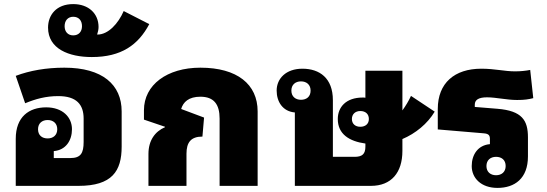

<svg xmlns="http://www.w3.org/2000/svg" viewBox="-20 -909 2676 939"><path d="M575 -364C575 -495 481 -578 295 -578C206 -578 126 -564 57 -538L103 -404C154 -425 204 -439 265 -439C354 -439 389 -398 389 -329V-215C389 -160 375 -136 324 -136H243V-170C302 -175 332 -222 332 -277C332 -336 286 -384 206 -384C122 -384 57 -338 57 -230V0H364C528 0 575 -72 575 -192ZM213 -232C186 -232 166 -247 166 -277C166 -306 186 -322 213 -322C240 -322 260 -306 260 -277C260 -248 240 -232 213 -232Z M429 -630C573 -630 656 -689 710 -791L585 -855C558 -793 509 -740 457 -740H455C459 -752 462 -765 462 -777C462 -843 413 -889 338 -889C255 -889 215 -835 215 -774C215 -670 317 -630 429 -630ZM338 -736C312 -736 296 -754 296 -781C296 -808 312 -827 338 -827C365 -827 381 -809 381 -781C381 -754 365 -736 338 -736Z M960 -578C797 -578 684 -494 684 -370V-324L787 -289V-287C738 -266 706 -222 706 -156V0H892V-157C892 -213 914 -241 970 -241L978 -334L866 -376C876 -410 903 -436 960 -436C1026 -436 1054 -399 1054 -329V0H1240V-364C1240 -497 1140 -578 960 -578Z M1459 -573C1379 -573 1333 -525 1333 -466C1333 -411 1363 -364 1422 -359V0H1794C1894 0 1948 -65 1948 -171V-229C2012 -256 2071 -304 2106 -363L1990 -440C1979 -416 1964 -391 1948 -369V-563H1767V-431C1763 -432 1758 -432 1754 -432C1671 -432 1632 -384 1632 -327C1632 -253 1688 -218 1767 -207V-192C1767 -156 1752 -142 1714 -142H1608V-419C1608 -527 1543 -573 1459 -573ZM1452 -421C1425 -421 1405 -437 1405 -466C1405 -495 1425 -511 1452 -511C1479 -511 1499 -495 1499 -466C1499 -436 1479 -421 1452 -421ZM1742 -289C1718 -289 1701 -303 1701 -327C1701 -351 1718 -366 1742 -366C1767 -366 1784 -352 1784 -327C1784 -303 1767 -289 1742 -289Z M2562 -237C2562 -321 2533 -367 2413 -377L2302 -386V-397C2302 -421 2321 -433 2362 -433C2406 -433 2458 -420 2509 -420C2545 -420 2564 -423 2588 -429L2573 -567C2553 -563 2528 -560 2499 -560C2447 -560 2401 -573 2334 -573C2203 -573 2121 -503 2121 -376V-276L2346 -257C2371 -255 2376 -246 2376 -229V-204C2317 -199 2287 -152 2287 -97C2287 -38 2333 10 2413 10C2497 10 2562 -36 2562 -144ZM2406 -142C2433 -142 2453 -127 2453 -97C2453 -68 2433 -52 2406 -52C2379 -52 2359 -68 2359 -97C2359 -126 2379 -142 2406 -142Z"/></svg>

Font: Noto Sans Thai Looped Black
Style: Regular
Weight: 900
Designer: Sasikarn Vongin, Ben Mitchell
Foundry: The Fontpad Ltd
Version: Version 1.001